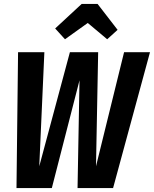

<svg xmlns="http://www.w3.org/2000/svg" viewBox="-20 -958 784 978"><path d="M556 0H375L385 -549L244 0H64L72 -692H206L180 -111L336 -692H480L469 -111L612 -692H744ZM261 -813 396 -938H477L579 -806L526 -758L427 -841L311 -758Z"/></svg>

Font: Fira Sans Compressed SemiBold
Style: Italic
Weight: 600
Width: 1
Italic angle: -8°
Designer: bBox Type GmbH & Carrois Corporate GbR & Edenspiekermann AG
Foundry: bBox Type GmbH & Carrois Corporate GbR & Edenspiekermann AG
Version: Version 4.301